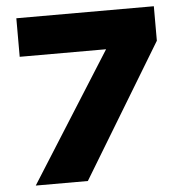

<svg xmlns="http://www.w3.org/2000/svg" viewBox="-51 -755 773 804"><g transform="rotate(-5 335.5 -352.5)"><path d="M67 0 448 -603 450 -543H47V-705H625V-560L286 0Z"/></g></svg>

Font: Nunito Sans 10pt SemiExpanded Black
Style: Regular
Weight: 900
Width: 6
Designer: Vernon Adams
Foundry: Vernon Adams
Version: Version 3.101;gftools[0.9.27]